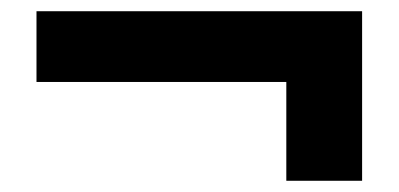

<svg xmlns="http://www.w3.org/2000/svg" viewBox="-20 -432 710 342"><path d="M490 -110V-286H45V-412H625V-110Z"/></svg>

Font: Readex Pro SemiBold
Style: Regular
Weight: 600
Designer: Bonnie Shaver-Troup, Thomas Jockin
Foundry: Lexend
Version: Version 1.204; ttfautohint (v1.8.4.7-5d5b)